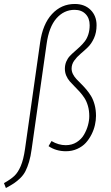

<svg xmlns="http://www.w3.org/2000/svg" viewBox="-72 -759 565 976"><path d="M-42 196.8 -51.8 171.9Q-17.1 152.3 1.2 135Q19.5 117.7 33.4 85.2Q47.4 52.7 55.2 -2L131.8 -542Q145 -636.7 192.4 -687.7Q239.7 -738.8 308.1 -738.8Q358.4 -738.8 388.7 -708.5Q418.9 -678.2 418.9 -630.9Q418.9 -593.8 405.8 -564.9Q392.6 -536.1 374 -518.3Q355.5 -500.5 336.9 -484.9Q318.4 -469.2 305.2 -450.7Q292 -432.1 292 -410.2Q292 -396 298.8 -382.3Q305.7 -368.7 316.7 -356.9Q327.6 -345.2 340.8 -332.3Q354 -319.3 367.2 -303.7Q380.4 -288.1 391.4 -269.8Q402.3 -251.5 409.2 -225.8Q416 -200.2 416 -169.9Q416 -147.5 410.6 -123.5Q405.3 -99.6 393.3 -75.7Q381.3 -51.8 364.3 -33Q347.2 -14.2 320.8 -2.2Q294.4 9.8 263.2 9.8Q212.9 9.8 174.8 -16.1L189.9 -42Q225.1 -21 262.2 -21Q293.5 -21 317.6 -36.1Q341.8 -51.3 355.2 -74.7Q368.7 -98.1 375.2 -122.3Q381.8 -146.5 381.8 -168.9Q381.8 -196.8 375 -220.5Q368.2 -244.1 357.2 -261Q346.2 -277.8 333 -292.5Q319.8 -307.1 306.6 -320.1Q293.5 -333 282.5 -345.7Q271.5 -358.4 264.6 -374.8Q257.8 -391.1 257.8 -409.2Q257.8 -428.7 264.6 -445.3Q271.5 -461.9 282.7 -473.9Q293.9 -485.8 307.4 -497.3Q320.8 -508.8 334.2 -521.5Q347.7 -534.2 358.9 -548.6Q370.1 -563 377 -584.2Q383.8 -605.5 383.8 -630.9Q383.8 -666.5 363 -687.7Q342.3 -709 307.1 -709Q252.9 -709 214.8 -665.5Q176.8 -622.1 165 -536.1L88.9 -1Q84 36.1 75.7 63.7Q67.4 91.3 57.6 110.6Q47.9 129.9 31.7 145.8Q15.6 161.6 -0.5 172.4Q-16.6 183.1 -42 196.8Z"/></svg>

Font: Fira Sans Compressed UltraLight
Style: Italic
Weight: 200
Width: 3
Italic angle: -8°
Designer: Carrois Corporate & Edenspiekermann AG
Foundry: Carrois Corporate GbR & Edenspiekermann AG
Version: Version 4.203;PS 004.203;hotconv 1.0.88;makeotf.lib2.5.64775